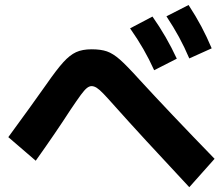

<svg xmlns="http://www.w3.org/2000/svg" viewBox="-20 -782 904 779"><path d="M507.8 -667 598.6 -714.8Q655.8 -633.8 697.3 -543.9L605.5 -497.1Q585.4 -541.5 562 -582.3Q538.6 -623 507.8 -667ZM655.3 -715.8 745.1 -761.7Q774.4 -716.8 796.9 -674.6Q819.3 -632.3 838.9 -585.9L748 -544.9Q728.5 -590.8 706.3 -631.6Q684.1 -672.4 655.3 -715.8ZM448.2 -348.6Q416.5 -384.3 399.9 -401.6Q383.3 -418.9 372.3 -425.8Q361.3 -432.6 351.6 -432.6Q342.3 -432.6 332.5 -424.8Q322.8 -417 308.1 -397.2Q293.5 -377.4 265.6 -335.9Q207 -245.1 125 -129.9L13.7 -225.6Q107.4 -353.5 168 -439.5Q210.4 -500.5 236.8 -529.5Q263.2 -558.6 288.6 -570.3Q314 -582 351.6 -582Q389.2 -582 413.8 -573.5Q438.5 -564.9 466.3 -540.5Q494.1 -516.1 543.9 -460.9Q669.9 -323.7 850.6 -137.7L748 -22.5Q550.8 -233.4 448.2 -348.6Z"/></svg>

Font: Pretendard GOV ExtraBold
Style: Regular
Weight: 800
Designer: Base glyphs from Inter by Rasmus Andersson; Hangeul glyphs from Noto Sans CJK(Source Han Sans) by Jang Soo-young and Kan
Foundry: Kil Hyung-jin
Version: Version 1.309